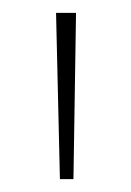

<svg xmlns="http://www.w3.org/2000/svg" viewBox="-20 -734 204 298"><path d="M98 -714 94 -456H73L67 -714Z"/></svg>

Font: Noto Sans Myanmar Condensed Thin
Style: Regular
Weight: 100
Width: 3
Designer: Monotype Design Team
Foundry: Monotype Imaging Inc.
Version: Version 2.107; ttfautohint (v1.8.4.7-5d5b)